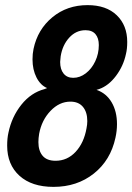

<svg xmlns="http://www.w3.org/2000/svg" viewBox="-20 -720 517 750"><path d="M8 -151Q8 -180 13 -202Q26 -264 63.5 -311Q101 -358 154 -372L164 -376Q138 -387 122.5 -417.5Q107 -448 107 -488Q107 -510 111 -529Q127 -605 184.5 -652.5Q242 -700 322 -700Q395 -700 436 -660.5Q477 -621 477 -556Q477 -529 472 -509Q462 -462 433 -423.5Q404 -385 367 -372L357 -369Q395 -356 416 -320.5Q437 -285 437 -235Q437 -209 431 -182Q412 -94 346.5 -42Q281 10 189 10Q104 10 56 -33.5Q8 -77 8 -151ZM366 -544Q366 -571 353 -586.5Q340 -602 314 -602Q277 -602 250.5 -573Q224 -544 217 -500Q215 -484 215 -478Q215 -449 228.5 -432.5Q242 -416 266 -416Q292 -416 315 -433.5Q338 -451 352 -480.5Q366 -510 366 -544ZM318 -219Q321 -234 321 -247Q321 -282 304 -302.5Q287 -323 255 -323Q212 -323 177.5 -287Q143 -251 133 -198Q130 -180 130 -165Q130 -131 146.5 -111.5Q163 -92 197 -92Q243 -92 275.5 -127Q308 -162 318 -219Z"/></svg>

Font: Decalotype SemiBold Italic
Style: Regular
Weight: 600
Italic angle: -12°
Designer: Alfredo Marco Pradil
Foundry: Alfredo Marco Pradil
Version: Version 1.0